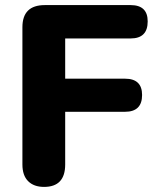

<svg xmlns="http://www.w3.org/2000/svg" viewBox="-20 -725 614 754"><path d="M153 9Q113 9 90.5 -13.5Q68 -36 68 -79V-618Q68 -705 156 -705H493Q560 -705 560 -641Q560 -574 493 -574H236V-416H471Q538 -416 538 -352Q538 -286 471 -286H236V-79Q236 9 153 9Z"/></svg>

Font: Chiron GoRound TC EB
Style: Regular
Weight: 700
Designer: Ryoko NISHIZUKA 西塚涼子 (kana, bopomofo & ideographs); Paul D. Hunt (Latin, Greek & Cyrillic); Sandoll Communications 산돌커뮤니
Foundry: Adobe
Version: Version 1.000;hotconv 1.1.1;makeotfexe 2.6.0